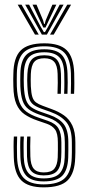

<svg xmlns="http://www.w3.org/2000/svg" viewBox="-20 -792 377 819"><path d="M166.2 7.2Q100.8 7.2 70.9 -22.5Q41 -52.2 38.8 -121.2Q38 -142.8 37.9 -165.8Q37.8 -188.8 39 -209.5H53.2Q52.2 -189.8 52.2 -165.8Q52.2 -141.8 52.8 -122Q55 -59.8 81.4 -32.6Q107.8 -5.5 166.2 -5.5Q230.2 -5.5 257.2 -32.8Q284.2 -60 286 -119.5Q286.5 -131.5 286.6 -141.8Q286.8 -152 286.6 -162.4Q286.5 -172.8 286.5 -184.8Q286.5 -241.8 263.8 -270Q241 -298.2 195 -314.8L157 -328.2Q134.5 -336.5 121.9 -346.1Q109.2 -355.8 103.8 -373.6Q98.2 -391.5 96.8 -424Q96 -436.5 96 -449Q96 -461.5 96.8 -476.5Q98.8 -519.2 115 -537.8Q131.2 -556.2 169.2 -556.2Q204.8 -556.2 221.6 -538.5Q238.5 -520.8 240 -477.2Q240.5 -463.8 240.5 -441.2Q240.5 -418.8 239.5 -392H225.2Q226.5 -417.8 226.4 -438.9Q226.2 -460 225.8 -476.8Q224.8 -513 211.2 -528.2Q197.8 -543.5 169.2 -543.5Q139.2 -543.5 126.1 -528Q113 -512.5 111.5 -476.5Q111 -462.2 111 -451.1Q111 -440 111.5 -424Q113 -394.2 118 -378.6Q123 -363 133.5 -355.2Q144 -347.5 161.5 -341L198.8 -327.2Q229.8 -316.2 252.8 -300Q275.8 -283.8 288.6 -256.6Q301.5 -229.5 301.5 -184.8Q301.5 -172.5 301.5 -162.1Q301.5 -151.8 301.5 -141.6Q301.5 -131.5 300.8 -119.5Q299 -54.2 269.2 -23.5Q239.5 7.2 166.2 7.2ZM166.2 -18.2Q113.8 -18.2 91.4 -43.2Q69 -68.2 67 -122.5Q66.5 -142.8 66.2 -163.8Q66 -184.8 67.2 -209.5H81.8Q80.2 -184.5 80.6 -162Q81 -139.5 81.2 -123.2Q82.8 -74 102.5 -52.5Q122.2 -31 166.2 -31Q215.5 -31 235 -53Q254.5 -75 256 -120Q256.8 -138 256.6 -152.4Q256.5 -166.8 256.5 -184.8Q256.5 -232 239.6 -254.6Q222.8 -277.2 187.5 -289.5L148.2 -303Q119.2 -313.2 101.9 -326.2Q84.5 -339.2 76.5 -362Q68.5 -384.8 66.8 -423.8Q66.2 -440.5 66.4 -451.6Q66.5 -462.8 66.8 -476.8Q67.8 -531.8 90.9 -556.8Q114 -581.8 169.2 -581.8Q220.8 -581.8 243.5 -557.9Q266.2 -534 268 -478.8Q268.5 -461 268.8 -440Q269 -419 267.8 -392H253.5Q254.8 -420.2 254.6 -441.1Q254.5 -462 254 -478.8Q252.5 -528 232.2 -548.5Q212 -569 169.2 -569Q122.5 -569 102.5 -547.1Q82.5 -525.2 81.8 -476.8Q81.5 -462 81.2 -451.2Q81 -440.5 81.8 -423.8Q83.5 -386.5 90.8 -366.2Q98 -346 113 -335.1Q128 -324.2 152.5 -315.5L191.2 -302Q232.2 -287.8 251.9 -262.4Q271.5 -237 271.5 -184.8Q271.5 -166.8 271.6 -152.1Q271.8 -137.5 271 -119.8Q269.2 -67.2 246.1 -42.8Q223 -18.2 166.2 -18.2ZM166.2 -43.8Q130.8 -43.8 113.8 -61.9Q96.8 -80 95.2 -124Q95 -142 94.8 -164.1Q94.5 -186.2 95.8 -209.5H109.8Q108.8 -189.8 108.9 -167.4Q109 -145 109.5 -125Q110.5 -88.2 123.9 -72.4Q137.2 -56.5 166.2 -56.5Q199 -56.5 211.9 -72.5Q224.8 -88.5 226.2 -120.2Q227 -137.8 226.9 -152.2Q226.8 -166.8 226.8 -184.8Q226.8 -223.2 214.8 -239.6Q202.8 -256 179.8 -264L139.2 -278Q107 -289 84.5 -304.6Q62 -320.2 49.9 -348.2Q37.8 -376.2 37 -423.8Q36.2 -441.5 36.5 -454.2Q36.8 -467 37 -476.8Q37.8 -545.8 68 -576.5Q98.2 -607.2 169.2 -607.2Q235 -607.2 264.5 -577.9Q294 -548.5 296.5 -480Q297 -461.8 297.1 -438Q297.2 -414.2 296 -392H282Q283 -412.5 283 -436.2Q283 -460 282.5 -479.2Q280.2 -541 253.9 -567.8Q227.5 -594.5 169.2 -594.5Q106.2 -594.5 79.5 -566.6Q52.8 -538.8 51.8 -476.8Q51.8 -462.2 51.5 -451.2Q51.2 -440.2 51.8 -423.8Q53.5 -380.8 63.1 -355.5Q72.8 -330.2 92.5 -315.8Q112.2 -301.2 143.8 -290.5L183.5 -276.8Q216.8 -265.5 229.2 -244.6Q241.8 -223.8 241.8 -184.8Q241.8 -174.5 241.8 -164.2Q241.8 -154 241.8 -143.2Q241.8 -132.5 241 -120.2Q239.8 -80.8 223.1 -62.2Q206.5 -43.8 166.2 -43.8ZM55.5 -772H72L145.2 -644.5H129.2ZM87.5 -772H104.2L153.8 -677.5L167 -655.2H171.8L185 -677.5L234.5 -772H251.2L180 -644.5H158.5ZM118.8 -772H135.8L164 -704.8L168 -689.8H170.8L174.8 -704.8L203.5 -772H220.2L183.5 -695L174 -674.5H164.8L155 -695ZM266.8 -772H283.2L209.2 -644.5H193.5Z"/></svg>

Font: Big Shoulders Inline Display Thin Medium
Style: Regular
Weight: 500
Version: Version 2.002